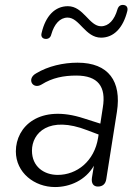

<svg xmlns="http://www.w3.org/2000/svg" viewBox="-20 -747 552 775"><path d="M202 8C262 8 325 -19 359 -78L351 -29C348 -7 357 6 375 6C394 6 406 -4 409 -24L452 -296C471 -418 419 -494 293 -494C235 -494 174 -480 126 -451C86 -429 112 -384 148 -406C191 -433 237 -442 288 -442C376 -442 409 -397 395 -313L385 -248L319 -269C140 -328 44 -237 44 -136C44 -50 119 8 202 8ZM163 -590C175 -589 184 -595 187 -608C199 -650 222 -676 253 -676C301 -676 324 -595 388 -595C439 -595 477 -634 494 -703C497 -717 491 -726 478 -727C466 -728 458 -722 454 -709C442 -667 419 -641 388 -641C340 -641 317 -722 254 -722C202 -722 164 -683 148 -614C144 -600 151 -591 163 -590ZM109 -139C109 -210 177 -282 333 -221L378 -204L376 -191C361 -96 290 -41 213 -41C158 -41 109 -74 109 -139Z"/></svg>

Font: SN Pro Light
Style: Italic
Weight: 300
Italic angle: -8.99998°
Designer: Tobias Whetton
Foundry: Supernotes
Version: Version 1.001;Glyphs 3.2 (3249)